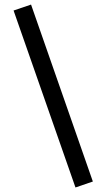

<svg xmlns="http://www.w3.org/2000/svg" viewBox="-20 -807 463 836"><path d="M308.6 9.3 39.1 -761.2 115.2 -787.1 384.3 -16.6Z"/></svg>

Font: Voltaire
Style: Regular
Weight: 400
Designer: Yvonne Schüttler, Eben Sorkin, Emma Marichal
Foundry: Sorkin Type Co.
Version: Version 1.010; ttfautohint (v1.8.4.7-5d5b)